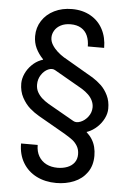

<svg xmlns="http://www.w3.org/2000/svg" viewBox="-58 -760 638 946"><g transform="rotate(5 261.0 -287.0)"><path d="M259.7 -641.6Q231 -641.6 210.8 -630.9Q190.6 -620.2 180.6 -603.2Q170.6 -586.3 170.6 -568.4Q170.6 -549.7 181.3 -532.5Q192 -515.2 207.9 -500.9Q223.8 -486.5 242.4 -475.1Q243.8 -474.4 245.2 -473.8L379.1 -395.7Q381.2 -394.3 383.8 -393Q386.4 -391.6 388.8 -390.2Q411.9 -375.7 432.1 -356.7Q452.3 -337.7 466.3 -309Q480.3 -280.4 480 -243.8Q480 -219.6 467.9 -195.1Q455.8 -170.6 435.1 -151.2Q414.4 -131.9 390.2 -122.2L384 -120.2V-118.8Q400.2 -104.3 411.1 -87Q422 -69.8 427.1 -49.4Q432.3 -29 432.3 -6.2Q432.3 42.8 408.1 76.7Q384 110.5 343.9 127.1Q303.9 143.6 256.2 143.6Q201.3 143.6 158.3 121.9Q115.3 100.1 91.2 59.7Q67 19.3 67 -35.2H149.2Q149.2 -2.4 163 20.9Q176.8 44.2 200.8 56.3Q224.8 68.4 256.2 68.4Q282.1 68.4 304 60.1Q326 51.8 338.7 34.9Q351.5 18 351.5 -6.2Q351.5 -29.7 341.2 -47Q330.8 -64.2 316.5 -75.1Q302.1 -86 279.7 -99.4L277.6 -100.8L143.6 -177.5Q119.5 -191.3 97.4 -210.6Q75.3 -230 58.7 -260.5Q42.1 -291.1 42.1 -330.8Q42.5 -354.3 53.3 -378.5Q64.2 -402.6 83.6 -422.1Q102.9 -441.6 127.1 -451.7Q133.6 -454.4 138.8 -455.8V-457.9Q115.7 -481.7 102.7 -509Q89.8 -536.3 89.8 -568.4Q89.8 -610.8 111.9 -644.9Q134 -678.9 172.5 -697.9Q211 -716.9 259.7 -716.9Q312.2 -716.9 351.9 -694.4Q391.6 -672 412.6 -631.9Q433.7 -591.9 433.7 -540.1H352.9Q352.9 -569.8 342.9 -592.9Q332.9 -616 311.8 -628.8Q290.7 -641.6 259.7 -641.6ZM344.6 -328Q341.2 -330.1 337.7 -332.2L203 -409.5Q188.2 -418.5 168.3 -409.9Q148.5 -401.2 134.3 -379.8Q120.2 -358.4 120.2 -331.5Q120.2 -310.8 129.1 -294.5Q138.1 -278.3 152.1 -265.5Q166.1 -252.8 185.8 -241L314.2 -167.8Q328.4 -159.5 349.6 -167.8Q370.9 -176.1 386.6 -196.7Q402.3 -217.2 402.6 -243.1Q402.6 -260.4 395 -276.2Q387.4 -292.1 374.1 -304.9Q360.8 -317.7 344.6 -328Z"/></g></svg>

Font: Pretendard Variable
Style: Regular
Weight: 400
Designer: Base glyphs from Inter by Rasmus Andersson; Hangul glyphs from Noto Sans CJK(Source Han Sans) by Jang Soo-young and Kang
Foundry: Kil Hyung-jin
Version: Version 1.100;FEAKit 1.0